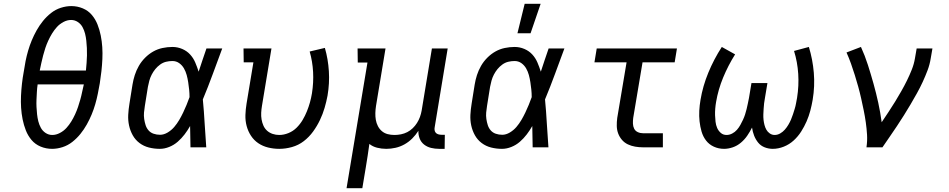

<svg xmlns="http://www.w3.org/2000/svg" viewBox="-20 -775 4990 1010"><path d="M254 8Q222 8 193.5 -4Q165 -16 146 -38.5Q127 -61 116 -89Q105 -117 99 -147Q93 -177 91 -208Q89 -239 90.5 -271Q92 -303 95.5 -334.5Q99 -366 105 -398Q109 -426 114.5 -453.5Q120 -481 128 -508.5Q136 -536 147 -562.5Q158 -589 172.5 -615Q187 -641 206 -664.5Q225 -688 248.5 -706.5Q272 -725 300 -734Q328 -743 355 -743Q387 -743 415.5 -731Q444 -719 463 -696.5Q482 -674 493 -646Q504 -618 510 -588Q516 -558 518 -527Q520 -496 518.5 -464Q517 -432 513.5 -400.5Q510 -369 505 -337Q500 -309 494.5 -281.5Q489 -254 481 -226.5Q473 -199 462 -172.5Q451 -146 436.5 -120Q422 -94 403 -70.5Q384 -47 360.5 -28.5Q337 -10 309 -1Q281 8 254 8ZM432 -404Q434 -424 435.5 -444Q437 -464 437.5 -483.5Q438 -503 437 -522.5Q436 -542 434 -561Q432 -580 427.5 -598Q423 -616 414 -632.5Q405 -649 389 -659.5Q373 -670 354 -670Q334 -670 314 -659.5Q294 -649 279.5 -633Q265 -617 254 -599Q243 -581 234 -561.5Q225 -542 218.5 -522.5Q212 -503 207 -483.5Q202 -464 197.5 -444Q193 -424 189 -404ZM255 -65Q275 -65 295 -75.5Q315 -86 329.5 -102Q344 -118 355 -136Q366 -154 375 -173.5Q384 -193 390.5 -212.5Q397 -232 402.5 -251.5Q408 -271 412 -291Q416 -311 421 -331H178Q175 -311 174 -291Q173 -271 172 -251.5Q171 -232 172 -212.5Q173 -193 175 -174Q177 -155 181.5 -137Q186 -119 195 -102.5Q204 -86 220 -75.5Q236 -65 255 -65Z M821 8Q791 8 763.5 1Q736 -6 714 -22.5Q692 -39 678.5 -63Q665 -87 659 -114.5Q653 -142 654.5 -171Q656 -200 661 -230L677 -330Q681 -355 689 -380Q697 -405 710.5 -428.5Q724 -452 743.5 -471.5Q763 -491 786 -504Q809 -517 835 -522.5Q861 -528 887 -528Q914 -528 938.5 -517.5Q963 -507 980 -488.5Q997 -470 1007 -446.5Q1017 -423 1025 -398Q1035 -428 1045 -458.5Q1055 -489 1066 -520H1149Q1124 -453 1099.5 -386Q1075 -319 1047 -252Q1053 -190 1056.5 -126.5Q1060 -63 1065 0H982Q981 -28 981 -56Q981 -84 980 -112Q967 -89 951 -68Q935 -47 915 -29.5Q895 -12 870 -2Q845 8 821 8ZM822 -66Q842 -66 862 -78Q882 -90 896.5 -107Q911 -124 922.5 -143.5Q934 -163 943.5 -183Q953 -203 961.5 -223.5Q970 -244 977 -264Q977 -284 975 -303.5Q973 -323 970 -342.5Q967 -362 962 -380.5Q957 -399 947.5 -415.5Q938 -432 922.5 -443Q907 -454 887 -454Q870 -454 853.5 -450Q837 -446 822.5 -435.5Q808 -425 797 -411.5Q786 -398 778 -382.5Q770 -367 765.5 -350.5Q761 -334 758 -318L742 -218Q739 -200 737.5 -183Q736 -166 738.5 -149Q741 -132 746 -116.5Q751 -101 761.5 -89Q772 -77 788 -71.5Q804 -66 822 -66Z M1449 8Q1419 8 1390.5 1Q1362 -6 1339 -21.5Q1316 -37 1300.5 -60.5Q1285 -84 1277.5 -112Q1270 -140 1271 -170Q1272 -200 1277 -230L1313 -447H1262L1261 -520H1408L1358 -218Q1355 -200 1354 -182Q1353 -164 1356 -146.5Q1359 -129 1366 -113.5Q1373 -98 1385.5 -87Q1398 -76 1414.5 -70.5Q1431 -65 1449 -65Q1473 -65 1497.5 -75Q1522 -85 1540.5 -103.5Q1559 -122 1572 -144Q1585 -166 1594.5 -189.5Q1604 -213 1610.5 -236.5Q1617 -260 1621 -284Q1630 -341 1627 -396.5Q1624 -452 1609 -504L1689 -523Q1706 -464 1710 -400.5Q1714 -337 1703 -272Q1697 -240 1687.5 -207.5Q1678 -175 1663 -143.5Q1648 -112 1627 -83Q1606 -54 1578 -32.5Q1550 -11 1516 -1.5Q1482 8 1449 8Z M1803 215 1913 -446H1862L1861 -520H2008L1958 -218Q1955 -199 1954.5 -180.5Q1954 -162 1957 -144.5Q1960 -127 1968 -111.5Q1976 -96 1989 -85Q2002 -74 2019 -69.5Q2036 -65 2055 -65Q2072 -65 2089.5 -68.5Q2107 -72 2122.5 -80Q2138 -88 2151 -100.5Q2164 -113 2173.5 -128Q2183 -143 2189 -159.5Q2195 -176 2198 -193L2252 -520H2335L2267 -108Q2265 -99 2266 -91Q2267 -83 2272 -77Q2277 -71 2285.5 -68.5Q2294 -66 2303 -66H2320L2319 8H2290Q2268 8 2247.5 3Q2227 -2 2211 -14.5Q2195 -27 2187.5 -46.5Q2180 -66 2181 -87Q2167 -65 2148.5 -46.5Q2130 -28 2107.5 -15.5Q2085 -3 2060.5 2.5Q2036 8 2012 8Q1987 8 1963.5 2Q1940 -4 1923 -18Q1919 13 1914 44.5Q1909 76 1904 107L1886 215Z M2621 8Q2591 8 2563.5 1Q2536 -6 2514 -22.5Q2492 -39 2478.5 -63Q2465 -87 2459 -114.5Q2453 -142 2454.5 -171Q2456 -200 2461 -230L2477 -330Q2481 -355 2489 -380Q2497 -405 2510.5 -428.5Q2524 -452 2543.5 -471.5Q2563 -491 2586 -504Q2609 -517 2635 -522.5Q2661 -528 2687 -528Q2714 -528 2738.5 -517.5Q2763 -507 2780 -488.5Q2797 -470 2807 -446.5Q2817 -423 2825 -398Q2835 -428 2845 -458.5Q2855 -489 2866 -520H2949Q2924 -453 2899.5 -386Q2875 -319 2847 -252Q2853 -190 2856.5 -126.5Q2860 -63 2865 0H2782Q2781 -28 2781 -56Q2781 -84 2780 -112Q2767 -89 2751 -68Q2735 -47 2715 -29.5Q2695 -12 2670 -2Q2645 8 2621 8ZM2622 -66Q2642 -66 2662 -78Q2682 -90 2696.5 -107Q2711 -124 2722.5 -143.5Q2734 -163 2743.5 -183Q2753 -203 2761.5 -223.5Q2770 -244 2777 -264Q2777 -284 2775 -303.5Q2773 -323 2770 -342.5Q2767 -362 2762 -380.5Q2757 -399 2747.5 -415.5Q2738 -432 2722.5 -443Q2707 -454 2687 -454Q2670 -454 2653.5 -450Q2637 -446 2622.5 -435.5Q2608 -425 2597 -411.5Q2586 -398 2578 -382.5Q2570 -367 2565.5 -350.5Q2561 -334 2558 -318L2542 -218Q2539 -200 2537.5 -183Q2536 -166 2538.5 -149Q2541 -132 2546 -116.5Q2551 -101 2561.5 -89Q2572 -77 2588 -71.5Q2604 -66 2622 -66ZM2702 -600 2740 -755H2824L2771 -600Z M3363 0Q3342 0 3321.5 -3.5Q3301 -7 3283 -15.5Q3265 -24 3252 -39Q3239 -54 3232 -72.5Q3225 -91 3224.5 -112Q3224 -133 3227 -155L3276 -447H3107L3119 -520H3541L3529 -447H3360L3311 -155Q3309 -140 3309.5 -125Q3310 -110 3316 -98Q3322 -86 3335 -80Q3348 -74 3363 -74H3467V0Z M3789 8Q3760 8 3735 -3.5Q3710 -15 3694 -36Q3678 -57 3670.5 -83Q3663 -109 3660 -136.5Q3657 -164 3658.5 -192.5Q3660 -221 3665 -250Q3677 -322 3706 -392.5Q3735 -463 3777 -528L3847 -489Q3810 -430 3784 -367Q3758 -304 3747 -239Q3744 -222 3742.5 -204Q3741 -186 3741.5 -169Q3742 -152 3744 -134.5Q3746 -117 3752.5 -102Q3759 -87 3771.5 -76Q3784 -65 3802 -65Q3817 -65 3831.5 -72.5Q3846 -80 3856.5 -92Q3867 -104 3874.5 -117.5Q3882 -131 3888.5 -145Q3895 -159 3899.5 -173Q3904 -187 3907.5 -201.5Q3911 -216 3914 -230.5Q3917 -245 3920 -260L3933 -338H4017L4004 -260Q4001 -246 3999.5 -231.5Q3998 -217 3997 -202.5Q3996 -188 3995.5 -173.5Q3995 -159 3996.5 -145Q3998 -131 4001.5 -117.5Q4005 -104 4011.5 -92.5Q4018 -81 4029.5 -73Q4041 -65 4055 -65Q4070 -65 4084 -73Q4098 -81 4108.5 -93Q4119 -105 4127 -118.5Q4135 -132 4141 -146Q4147 -160 4151.5 -174Q4156 -188 4160.5 -202.5Q4165 -217 4167.5 -231.5Q4170 -246 4173 -261Q4183 -324 4179 -386.5Q4175 -449 4157 -507L4235 -528Q4255 -463 4261 -392.5Q4267 -322 4255 -250Q4250 -221 4242.5 -192.5Q4235 -164 4223 -136.5Q4211 -109 4194.5 -83Q4178 -57 4155 -36Q4132 -15 4103 -3.5Q4074 8 4045 8Q4023 8 4002.5 0Q3982 -8 3968.5 -24.5Q3955 -41 3947 -61.5Q3939 -82 3936 -104Q3925 -82 3911 -61.5Q3897 -41 3877.5 -24.5Q3858 -8 3834.5 0Q3811 8 3789 8Z M4538 0Q4543 -34 4541 -66.5Q4539 -99 4534.5 -131Q4530 -163 4523.5 -194.5Q4517 -226 4510 -257.5Q4503 -289 4494.5 -319.5Q4486 -350 4476.5 -380.5Q4467 -411 4456.5 -440.5Q4446 -470 4433 -499L4509 -528Q4530 -482 4545.5 -433.5Q4561 -385 4575 -335Q4589 -285 4600 -234.5Q4611 -184 4618 -132Q4636 -159 4654 -186Q4672 -213 4688.5 -240Q4705 -267 4721 -295Q4737 -323 4751 -351.5Q4765 -380 4776.5 -409Q4788 -438 4793 -468L4802 -520H4885L4876 -468Q4871 -436 4859.5 -405.5Q4848 -375 4834 -344.5Q4820 -314 4803.5 -284.5Q4787 -255 4770 -226Q4753 -197 4735 -168.5Q4717 -140 4698.5 -112Q4680 -84 4660.5 -56Q4641 -28 4622 0Z"/></svg>

Font: Iosevka Etoile
Style: Italic
Weight: 400
Italic angle: -9°
Designer: Belleve Invis
Foundry: Belleve Invis
Version: Version 22.1.2; ttfautohint (v1.8.4)